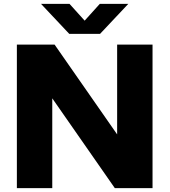

<svg xmlns="http://www.w3.org/2000/svg" viewBox="-20 -970 874 990"><path d="M67 0V-740H261.5L584 -277V-740H766.5V0H572L249.5 -463V0ZM337 -795.5 191.5 -950H338.5L416.5 -863.5L494.5 -950H641.5L496 -795.5Z"/></svg>

Font: Encode Sans Semi Expanded ExtraBold
Style: Regular
Weight: 800
Width: 6
Designer: Multiple Designers
Foundry: Impallari Type
Version: Version 3.000; ttfautohint (v1.8.3) -l 8 -r 50 -G 200 -x 14 